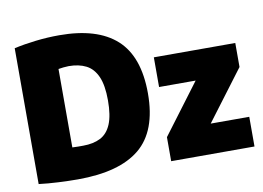

<svg xmlns="http://www.w3.org/2000/svg" viewBox="-80 -873 1372 1003"><g transform="rotate(-10 606.0 -371.0)"><path d="M256 9Q208 9 153 6.2Q98 3.5 49.5 -2.5V-723Q102.5 -735 164.8 -742.2Q227 -749.5 290 -749.5Q491 -749.5 592.5 -657.8Q694 -566 694 -370Q694 -170.5 585.5 -80.8Q477 9 256 9ZM313 -159.5Q368 -159.5 405.5 -178.8Q443 -198 462.5 -244.2Q482 -290.5 482 -370.5Q482 -450.5 461.5 -496.8Q441 -543 402.8 -562.5Q364.5 -582 310.5 -582Q298.5 -582 282.5 -580.2Q266.5 -578.5 256 -576.5V-160.5Q272.5 -159.5 286.8 -159.5Q301 -159.5 313 -159.5ZM752 0V-127.5L951 -392.5H757V-550H1189V-422.5L989.5 -157.5H1194V0Z"/></g></svg>

Font: Encode Sans Semi Condensed Black
Style: Regular
Weight: 900
Width: 4
Designer: Multiple Designers
Foundry: Impallari Type
Version: Version 3.000; ttfautohint (v1.8.3) -l 8 -r 50 -G 200 -x 14 